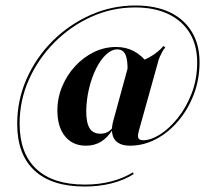

<svg xmlns="http://www.w3.org/2000/svg" viewBox="-20 -559 794 709"><path d="M292.7 129.8Q171 129.8 107.3 70.6Q43.5 11.3 43.5 -101.6Q43.5 -189.5 78.6 -268.5Q113.7 -347.6 174.6 -408.1Q235.5 -468.5 314.1 -503.6Q392.7 -538.7 480.6 -538.7Q554 -538.7 606.9 -513.7Q659.7 -488.7 688.3 -441.5Q716.9 -394.4 716.9 -329Q716.9 -265.3 695.2 -209.3Q673.4 -153.2 637.1 -110.9Q600.8 -68.5 555.2 -44.8Q509.7 -21 459.7 -21Q432.3 -21 415.7 -31.9Q399.2 -42.7 394.8 -64.1Q390.3 -85.5 399.2 -116.1L454.8 -319.4Q498.4 -329 531 -347.2Q563.7 -365.3 583.9 -389.5L590.3 -383.1Q584.7 -377.4 579.8 -369Q575 -360.5 570.2 -349.6Q565.3 -338.7 561.3 -321.8L492.7 -75.8Q487.1 -54.8 491.5 -48Q496 -41.1 508.9 -41.1Q537.1 -41.1 571 -62.5Q604.8 -83.9 636.3 -123Q667.7 -162.1 687.9 -214.5Q708.1 -266.9 708.1 -329Q708.1 -391.9 680.6 -437.1Q653.2 -482.3 602 -506.9Q550.8 -531.5 479 -531.5Q393.5 -531.5 316.9 -496.8Q240.3 -462.1 180.6 -402Q121 -341.9 86.7 -264.9Q52.4 -187.9 52.4 -102.4Q52.4 7.3 114.1 64.9Q175.8 122.6 293.5 122.6Q346 122.6 390.7 110.9Q435.5 99.2 471 77.4L473.4 83.9Q437.9 106.5 391.9 118.1Q346 129.8 292.7 129.8ZM297.6 -21Q248.4 -21 220.2 -55.6Q191.9 -90.3 191.9 -150.8Q191.9 -197.6 209.7 -239.9Q227.4 -282.3 257.7 -314.9Q287.9 -347.6 326.6 -366.5Q365.3 -385.5 408.9 -385.5Q445.2 -385.5 474.2 -370.2Q503.2 -354.8 528.2 -322.6L450.8 -292.7Q452.4 -337.1 443.5 -356.9Q434.7 -376.6 412.9 -376.6Q391.9 -376.6 371.4 -357.3Q350.8 -337.9 334.7 -305.2Q318.5 -272.6 308.9 -232.3Q299.2 -191.9 298.4 -149.2Q298.4 -105.6 310.9 -85.5Q323.4 -65.3 350.8 -65.3Q365.3 -65.3 376.6 -71Q387.9 -76.6 396.8 -88.7V-81.5Q377.4 -50.8 353.2 -35.9Q329 -21 297.6 -21Z"/></svg>

Font: Playfair 144pt SemiCondensed ExtraBold
Style: Regular
Weight: 800
Width: 4
Designer: Claus Eggers Sørensen
Foundry: Claus Eggers Sørensen
Version: Version 2.203